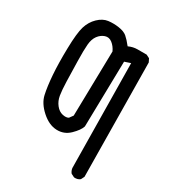

<svg xmlns="http://www.w3.org/2000/svg" viewBox="-189 -750 878 981"><g transform="rotate(30 250.0 -259.5)"><path d="M405.3 130.9 385.7 121.1Q376 109.4 374 93.8L366.2 -520.5L331.1 -508.8L323.2 -122.1Q315.4 -96.7 282.7 -64.9Q250 -33.2 205.1 -35.2Q160.2 -37.1 117.2 -75.7Q74.2 -114.3 64.5 -158.2Q54.7 -202.1 49.8 -268.1Q44.9 -334 46.9 -424.3Q48.8 -514.6 60.5 -553.2Q72.3 -591.8 99.6 -618.2Q127 -644.5 157.2 -648.4Q187.5 -652.3 219.7 -647.5Q252 -642.6 268.6 -628.4Q285.2 -614.3 307.6 -585.9Q333 -597.7 359.4 -597.7Q385.7 -597.7 413.1 -597.7L432.6 -587.9L442.4 -568.4L450.2 101.6L440.4 121.1Q426.8 132.8 405.3 130.9ZM230.5 -120.1 246.1 -141.6 253.9 -524.4Q242.2 -549.8 222.7 -564.9Q203.1 -580.1 181.2 -572.8Q159.2 -565.4 144 -544.9Q128.9 -524.4 126 -491.2Q123 -458 124.5 -391.6Q126 -325.2 127.4 -274.4Q128.9 -223.6 133.8 -194.3Q138.7 -165 155.8 -143.6Q172.9 -122.1 195.3 -117.2Q217.8 -112.3 230.5 -120.1Z"/></g></svg>

Font: NaikaiFont
Style: Regular
Weight: 400
Version: Version 1.67